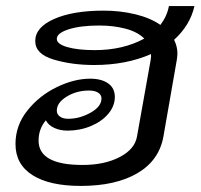

<svg xmlns="http://www.w3.org/2000/svg" viewBox="-20 -602 660 632"><path d="M553 -471Q564 -449 564 -426Q564 -419 562 -405L518 -153Q504 -74 432.5 -32Q361 10 246 10Q143 10 87 -25.5Q31 -61 31 -128Q31 -189 70 -238Q109 -287 166.5 -315Q224 -343 277 -343Q314 -343 336 -327.5Q358 -312 358 -283Q358 -253 336.5 -227.5Q315 -202 279 -187Q243 -172 202 -172Q178 -172 158.5 -181Q139 -190 131 -206Q107 -178 107 -139Q107 -59 252 -59Q324 -59 374 -85Q424 -111 431 -153L476 -405Q478 -418 477 -424Q395 -388 290 -388Q217 -388 156.5 -406Q96 -424 96 -467Q96 -512 158 -539.5Q220 -567 321 -567Q376 -567 425.5 -555Q475 -543 508 -520Q530 -549 536 -582H620Q606 -519 553 -471ZM292 -437Q385 -437 455 -475Q433 -497 393.5 -507.5Q354 -518 307 -518Q245 -518 206 -505.5Q167 -493 167 -474Q167 -457 201.5 -447Q236 -437 292 -437ZM167 -238Q167 -226 177 -218.5Q187 -211 205 -211Q242 -211 278 -231Q314 -251 314 -278Q314 -290 303 -297Q292 -304 273 -304Q232 -304 199.5 -284Q167 -264 167 -238Z"/></svg>

Font: KoHo Medium
Style: Italic
Weight: 500
Italic angle: -10°
Designer: Cadson Demak & Katatrad Team
Foundry: Cadson Demak Co.,Ltd.
Version: Version 1.000